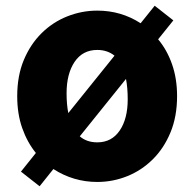

<svg xmlns="http://www.w3.org/2000/svg" viewBox="-20 -620 677 669"><path d="M258 -145Q282 -124 319 -124Q369 -124 397 -165Q425 -206 425 -274Q425 -314 419 -345ZM379 -426Q354 -446 319 -446Q268 -446 240 -404.5Q212 -363 212 -295Q212 -256 218 -226ZM531 -483Q562 -446 579.5 -396Q597 -346 597 -285Q597 -214 574 -158.5Q551 -103 512 -64.5Q473 -26 423 -6Q373 14 319 14Q236 14 166 -31L118 29L53 -22L105 -87Q75 -124 57.5 -173.5Q40 -223 40 -285Q40 -356 63 -411Q86 -466 125 -504.5Q164 -543 214.5 -563Q265 -583 319 -583Q402 -583 470 -539L519 -600L584 -549Z"/></svg>

Font: Kinto Sans Black
Style: Regular
Weight: 900
Designer: Authors: Ryoko NISHIZUKA  (kana & ideographs); Paul D. Hunt (Latin, Greek & Cyrillic); Wenlong ZHANG  (bopomofo); Sandol
Foundry: Adobe Systems Incorporated, ookami Inc.
Version: Version 0.001